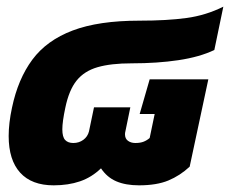

<svg xmlns="http://www.w3.org/2000/svg" viewBox="-20 -546 690 576"><path d="M141 10Q75 10 40.5 -28Q6 -66 6 -138Q6 -157 8.5 -178.5Q11 -200 16 -223Q34 -309 77 -367Q120 -425 198 -454.5Q276 -484 398 -484Q481 -484 539.5 -492Q598 -500 650 -526L623 -396Q579 -375 515.5 -365.5Q452 -356 375 -356Q313 -356 273 -344.5Q233 -333 210 -304.5Q187 -276 176 -223Q167 -181 167 -158Q167 -135 175.5 -126Q184 -117 200 -117Q217 -117 230 -126.5Q243 -136 247 -152L262 -224H371L356 -151Q355 -148 355 -143Q355 -130 364 -123.5Q373 -117 386 -117Q401 -117 411 -121Q421 -125 429 -132L444 -204H399L429 -308H605L549 -46Q520 -19 485 -4.5Q450 10 397 10Q357 10 329 -2Q301 -14 283 -41Q255 -14 220 -2Q185 10 141 10Z"/></svg>

Font: Kanit
Style: Bold Italic
Weight: 700
Italic angle: -12°
Designer: Katatrad Team
Foundry: CadsonDemak
Version: Version 2.000; ttfautohint (v1.8.3)